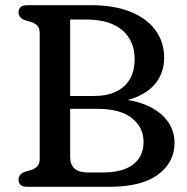

<svg xmlns="http://www.w3.org/2000/svg" viewBox="-20 -720 719 740"><path d="M652.7 -168.6Q652.7 -95.2 589.7 -47.6Q526.6 0 401.1 0H84.6Q68 0 59.7 -7.3Q51.4 -14.6 51.4 -27.6Q51.4 -48.4 76 -57.8L98 -64.2Q114.3 -69 123.6 -78.7Q133 -88.3 133 -107.8V-592.2Q133 -611.7 123.6 -621.5Q114.3 -631.3 98 -635.8L76 -642.2Q51.4 -651.6 51.4 -672.4Q51.4 -685.4 59.7 -692.7Q68 -700 84.6 -700H330.1Q420.3 -700 483.4 -674.4Q546.5 -648.8 579.6 -603.1Q612.7 -557.5 612.7 -497.1Q612.7 -447 585.9 -407.5Q559 -368 504.1 -345.3Q449.2 -322.6 364.9 -322.6L398.5 -340.2Q477.6 -340.2 534.6 -318.4Q591.6 -296.5 622.2 -257.8Q652.7 -219 652.7 -168.6ZM353.7 -300.6H208.2V-350H340.9Q391 -350 426.3 -366.6Q461.6 -383.1 480.3 -414.7Q498.9 -446.4 498.9 -491.6Q498.9 -537.5 478.4 -571.8Q457.9 -606.2 416.6 -625.4Q375.2 -644.6 312.3 -644.6H250.4V-115.2Q250.4 -85.2 267.5 -70.2Q284.5 -55.2 318.9 -55.2H377.5Q429.8 -55.2 464.4 -69.8Q499 -84.4 516.2 -110.9Q533.3 -137.3 533.3 -172.4Q533.3 -229.3 488.1 -264.9Q442.9 -300.6 353.7 -300.6Z"/></svg>

Font: Fraunces SuperSoft 9pt
Style: Regular
Weight: 900
Version: Version 1.000;[b76b70a41]